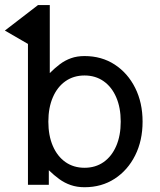

<svg xmlns="http://www.w3.org/2000/svg" viewBox="-44 -743 643 772"><path d="M150.4 -253.9Q150.4 -310.1 168.5 -351.8Q186.5 -393.6 219.2 -416.5Q252 -439.5 295.9 -439.5Q339.8 -439.5 372.6 -416.5Q405.3 -393.6 423.3 -351.8Q441.4 -310.1 441.4 -253.9Q441.4 -197.8 423.3 -156Q405.3 -114.3 372.6 -91.3Q339.8 -68.4 295.9 -68.4Q252 -68.4 219.2 -91.3Q186.5 -114.3 168.5 -156Q150.4 -197.8 150.4 -253.9ZM156.2 -722.7H108.9L-24.4 -620.1L68.4 -566.4V-82Q68.4 -57.1 68.4 -38.6Q68.4 -20 68.4 -10Q68.4 0 68.4 0H152.3V-58.6Q173.3 -38.1 194.6 -22.7Q215.8 -7.3 240.7 1.2Q265.6 9.8 295.9 9.8Q364.7 9.8 417.2 -24.4Q469.7 -58.6 499.5 -118.2Q529.3 -177.7 529.3 -253.9Q529.3 -330.1 499.5 -389.6Q469.7 -449.2 417.2 -483.4Q364.7 -517.6 295.9 -517.6Q265.6 -517.6 241.7 -509Q217.8 -500.5 197.5 -485.4Q177.2 -470.2 156.2 -449.2Z"/></svg>

Font: Giphurs SC
Style: Regular
Weight: 400
Version: Version 0.920